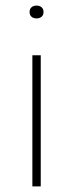

<svg xmlns="http://www.w3.org/2000/svg" viewBox="-20 -668 262 688"><path d="M96 0V-470H126V0ZM111 -602Q100 -602 93 -608Q86 -614 86 -625Q86 -636 93 -642Q100 -648 111 -648Q122 -648 129 -642Q136 -636 136 -625Q136 -614 129 -608Q122 -602 111 -602Z"/></svg>

Font: Gantari Thin
Style: Regular
Weight: 250
Designer: Anugrah Pasau
Foundry: Lafontype
Version: Version 1.000